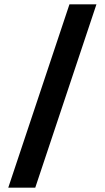

<svg xmlns="http://www.w3.org/2000/svg" viewBox="-20 -790 481 882"><path d="M299 -770H423L142 72H18Z"/></svg>

Font: Exo SemiBold
Style: Regular
Weight: 600
Designer: Natanael Gama
Foundry: Natanael Gama
Version: Version 1.500